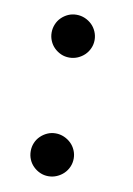

<svg xmlns="http://www.w3.org/2000/svg" viewBox="-65 -538 410 593"><g transform="rotate(10 140.0 -241.0)"><path d="M195.8 -55.2Q195.8 -41 190.4 -28.8Q185.1 -16.6 175.8 -7.6Q166.5 1.5 154.1 6.8Q141.6 12.2 127.9 12.2Q113.8 12.2 101.8 6.8Q89.8 1.5 80.6 -7.6Q71.3 -16.6 66.2 -28.8Q61 -41 61 -55.2Q61 -68.8 66.2 -81.1Q71.3 -93.3 80.6 -102.3Q89.8 -111.3 101.8 -116.7Q113.8 -122.1 127.9 -122.1Q141.6 -122.1 154.1 -116.7Q166.5 -111.3 175.8 -102.3Q185.1 -93.3 190.4 -81.1Q195.8 -68.8 195.8 -55.2ZM195.8 -426.8Q195.8 -413.1 190.4 -400.9Q185.1 -388.7 175.8 -379.6Q166.5 -370.6 154.1 -365.2Q141.6 -359.9 127.9 -359.9Q113.8 -359.9 101.8 -365.2Q89.8 -370.6 80.6 -379.6Q71.3 -388.7 66.2 -400.9Q61 -413.1 61 -426.8Q61 -440.4 66.2 -452.9Q71.3 -465.3 80.6 -474.4Q89.8 -483.4 101.8 -488.8Q113.8 -494.1 127.9 -494.1Q141.6 -494.1 154.1 -488.8Q166.5 -483.4 175.8 -474.4Q185.1 -465.3 190.4 -452.9Q195.8 -440.4 195.8 -426.8Z"/></g></svg>

Font: Charis SIL Cyr
Style: Regular
Weight: 400
Foundry: SIL International
Version: Version 5.000